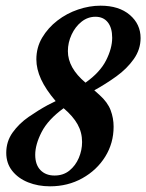

<svg xmlns="http://www.w3.org/2000/svg" viewBox="-20 -641 515 676"><path d="M156 15Q114 15 79 1Q44 -13 23 -39.5Q2 -66 2 -103Q2 -143 24.5 -174.5Q47 -206 81 -229.5Q115 -253 148 -271L176 -285Q141 -326 124.5 -362Q108 -398 108 -432Q108 -474 128.5 -508.5Q149 -543 182 -568.5Q215 -594 255 -607.5Q295 -621 334 -621Q399 -621 437 -588.5Q475 -556 475 -507Q475 -467 451 -433Q427 -399 389.5 -372Q352 -345 312 -323L330 -307Q359 -281 369.5 -253Q380 -225 380 -195Q380 -137 350.5 -89.5Q321 -42 270 -13.5Q219 15 156 15ZM281 -350Q332 -386 353.5 -428.5Q375 -471 375 -508Q375 -543 359.5 -562.5Q344 -582 316 -582Q289 -582 267 -564.5Q245 -547 232 -519Q219 -491 219 -461Q219 -402 281 -350ZM172 -23Q203 -23 224.5 -40.5Q246 -58 257.5 -85Q269 -112 269 -141Q269 -175 253 -203.5Q237 -232 204 -260Q149 -220 126.5 -176Q104 -132 104 -96Q104 -61 122.5 -42Q141 -23 172 -23Z"/></svg>

Font: Junicode
Style: Bold Italic
Weight: 700
Italic angle: -11°
Designer: Peter S. Baker
Version: Version 2.100; ttfautohint (v1.8.4)